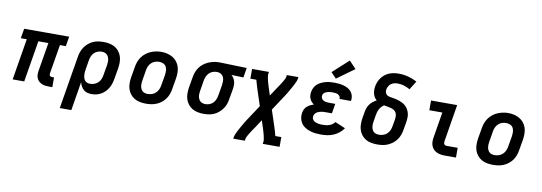

<svg xmlns="http://www.w3.org/2000/svg" viewBox="-68 -1272 5537 1962"><g transform="rotate(10 2700.0 -291.5)"><path d="M450 8Q430 8 411 5.5Q392 3 375 -4.5Q358 -12 344.5 -24.5Q331 -37 323.5 -53.5Q316 -70 315 -89.5Q314 -109 317 -129L367 -429H263L192 0H72L143 -429H81L98 -530H565L548 -429H487L437 -129Q436 -121 437 -114Q438 -107 442 -102Q446 -97 452.5 -95Q459 -93 467 -93H485V8Z M597 205 688 -343Q692 -370 701.5 -396Q711 -422 727 -445.5Q743 -469 765.5 -488Q788 -507 814 -518.5Q840 -530 867 -534Q894 -538 921 -538Q952 -538 982.5 -532Q1013 -526 1039 -511Q1065 -496 1083 -472.5Q1101 -449 1110 -420.5Q1119 -392 1119 -360Q1119 -328 1114 -297L1095 -187Q1091 -162 1083.5 -138Q1076 -114 1063 -91Q1050 -68 1031 -48.5Q1012 -29 989 -16Q966 -3 941 2.5Q916 8 891 8Q868 8 846 2Q824 -4 808 -18.5Q792 -33 781.5 -52.5Q771 -72 766 -94L717 205ZM859 -93Q880 -93 901.5 -100.5Q923 -108 940 -124Q957 -140 966 -161Q975 -182 978 -203L997 -313Q999 -328 999.5 -343Q1000 -358 997.5 -372Q995 -386 989 -398.5Q983 -411 972.5 -420Q962 -429 948 -433Q934 -437 919 -437Q898 -437 877 -429Q856 -421 840.5 -405Q825 -389 816.5 -368.5Q808 -348 805 -327L789 -230Q786 -214 785 -198.5Q784 -183 785.5 -168Q787 -153 791.5 -139Q796 -125 805.5 -114Q815 -103 829 -98Q843 -93 859 -93Z M1455 8Q1424 8 1393 2Q1362 -4 1336.5 -19Q1311 -34 1292.5 -57.5Q1274 -81 1265 -109.5Q1256 -138 1256 -169.5Q1256 -201 1261 -233L1280 -343Q1284 -370 1294 -397Q1304 -424 1321 -447.5Q1338 -471 1361.5 -489.5Q1385 -508 1411.5 -519Q1438 -530 1465.5 -535.5Q1493 -541 1521 -541Q1553 -541 1583 -533.5Q1613 -526 1638.5 -511Q1664 -496 1682.5 -472.5Q1701 -449 1710 -420.5Q1719 -392 1719 -360.5Q1719 -329 1714 -297L1695 -187Q1691 -160 1681.5 -133Q1672 -106 1655 -82.5Q1638 -59 1614.5 -40.5Q1591 -22 1564.5 -11Q1538 0 1510 4Q1482 8 1455 8ZM1457 -93Q1479 -93 1501 -100.5Q1523 -108 1539.5 -124Q1556 -140 1565.5 -161Q1575 -182 1578 -203L1597 -313Q1600 -336 1599.5 -358.5Q1599 -381 1589 -400Q1579 -419 1559 -428Q1539 -437 1516 -437Q1494 -437 1472.5 -429.5Q1451 -422 1434.5 -406Q1418 -390 1409 -369Q1400 -348 1397 -327L1379 -217Q1376 -202 1375.5 -187Q1375 -172 1377.5 -157.5Q1380 -143 1386.5 -130.5Q1393 -118 1403.5 -109Q1414 -100 1428 -96.5Q1442 -93 1457 -93Z M2054 8Q2023 8 1992.5 2Q1962 -4 1936.5 -19Q1911 -34 1892.5 -57.5Q1874 -81 1865 -109.5Q1856 -138 1856 -170Q1856 -202 1861 -233L1880 -343Q1884 -370 1894 -396Q1904 -422 1920.5 -445Q1937 -468 1960.5 -486Q1984 -504 2009.5 -515Q2035 -526 2062 -532Q2089 -538 2116 -538Q2120 -538 2124.5 -538Q2129 -538 2133 -538L2407 -530L2391 -429L2266 -433Q2280 -421 2289.5 -406Q2299 -391 2304 -373Q2309 -355 2309 -335.5Q2309 -316 2306 -297L2287 -187Q2283 -160 2274 -134Q2265 -108 2248.5 -84.5Q2232 -61 2209.5 -42Q2187 -23 2161 -11.5Q2135 0 2108 4Q2081 8 2054 8ZM2056 -93Q2077 -93 2098 -101Q2119 -109 2134.5 -125Q2150 -141 2158.5 -162Q2167 -183 2170 -203L2189 -313Q2192 -334 2192 -355Q2192 -376 2184.5 -394.5Q2177 -413 2160 -424.5Q2143 -436 2123 -437H2116Q2114 -437 2112.5 -437Q2111 -437 2109 -437Q2089 -437 2068 -428.5Q2047 -420 2032 -403.5Q2017 -387 2008.5 -367Q2000 -347 1997 -327L1979 -217Q1976 -202 1975.5 -187Q1975 -172 1977.5 -158Q1980 -144 1986 -131.5Q1992 -119 2002.5 -110Q2013 -101 2027 -97Q2041 -93 2056 -93Z M2397 205 2400 187Q2403 170 2410.5 153.5Q2418 137 2426 121Q2434 105 2443 89.5Q2452 74 2461 58Q2470 42 2479 26.5Q2488 11 2498 -4L2607 -169L2553 -333Q2546 -357 2538.5 -381Q2531 -405 2525 -429H2463V-530H2638L2635 -512Q2633 -499 2635 -486Q2637 -473 2639.5 -460.5Q2642 -448 2645 -436Q2648 -424 2651.5 -412Q2655 -400 2658.5 -388Q2662 -376 2666 -365L2689 -294L2744 -377Q2751 -388 2758.5 -398.5Q2766 -409 2773 -420Q2780 -431 2787 -442Q2794 -453 2800.5 -464.5Q2807 -476 2813 -487.5Q2819 -499 2821 -512L2824 -530H2944L2941 -512Q2938 -495 2930.5 -478.5Q2923 -462 2915 -446Q2907 -430 2898 -414.5Q2889 -399 2880 -383Q2871 -367 2862 -351.5Q2853 -336 2843 -321L2734 -156L2788 8Q2796 32 2803 56Q2810 80 2816 104H2878V205H2703L2706 187Q2708 174 2706 161Q2704 148 2701.5 135.5Q2699 123 2696 111Q2693 99 2689.5 87Q2686 75 2682.5 63Q2679 51 2675 40L2652 -31L2598 52Q2590 63 2582.5 73.5Q2575 84 2568 95Q2561 106 2554 117Q2547 128 2540.5 139.5Q2534 151 2528 162.5Q2522 174 2520 187L2517 205Z M3273 8Q3243 8 3214 5Q3185 2 3157.5 -7Q3130 -16 3106.5 -30.5Q3083 -45 3067 -67.5Q3051 -90 3045 -119Q3039 -148 3044 -177Q3047 -196 3055.5 -214Q3064 -232 3079 -245Q3094 -258 3112 -267Q3130 -276 3148 -282Q3134 -291 3122.5 -304Q3111 -317 3104 -333.5Q3097 -350 3096 -368.5Q3095 -387 3098 -405Q3102 -428 3113 -449.5Q3124 -471 3142 -486.5Q3160 -502 3182 -512Q3204 -522 3226 -528Q3248 -534 3270.5 -536Q3293 -538 3316 -538Q3341 -538 3365.5 -535.5Q3390 -533 3412.5 -526.5Q3435 -520 3456 -509Q3477 -498 3491.5 -480.5Q3506 -463 3513 -439.5Q3520 -416 3516 -391Q3515 -389 3514.5 -387Q3514 -385 3514 -383H3395Q3395 -384 3395.5 -384.5Q3396 -385 3396 -386Q3398 -400 3390 -411Q3382 -422 3370 -428Q3358 -434 3344 -435.5Q3330 -437 3316 -437Q3306 -437 3296 -436.5Q3286 -436 3276 -434Q3266 -432 3256.5 -429Q3247 -426 3238 -420.5Q3229 -415 3222.5 -406.5Q3216 -398 3215 -388Q3212 -372 3219 -358.5Q3226 -345 3239 -338Q3252 -331 3267 -328.5Q3282 -326 3298 -326H3362L3345 -225H3281Q3269 -225 3257 -224.5Q3245 -224 3233.5 -221.5Q3222 -219 3210 -215Q3198 -211 3188 -204Q3178 -197 3170.5 -186Q3163 -175 3162 -164Q3159 -151 3163.5 -138.5Q3168 -126 3177 -118Q3186 -110 3197.5 -105Q3209 -100 3221.5 -97.5Q3234 -95 3247 -94Q3260 -93 3273 -93Q3289 -93 3306 -95Q3323 -97 3339.5 -102.5Q3356 -108 3371 -118.5Q3386 -129 3396 -143L3503 -98Q3484 -70 3457 -48.5Q3430 -27 3399 -14Q3368 -1 3336 3.5Q3304 8 3273 8ZM3323 -581 3268 -639 3432 -788 3504 -712Z M3856 8Q3825 8 3794 2.5Q3763 -3 3737 -18Q3711 -33 3692.5 -56.5Q3674 -80 3665 -109Q3656 -138 3656 -169.5Q3656 -201 3661 -233L3673 -302Q3676 -322 3684 -342Q3692 -362 3705 -379.5Q3718 -397 3735.5 -410.5Q3753 -424 3773 -434Q3759 -446 3749.5 -461.5Q3740 -477 3735 -495Q3730 -513 3729.5 -532.5Q3729 -552 3732 -571Q3736 -596 3745.5 -619.5Q3755 -643 3770.5 -664Q3786 -685 3806.5 -701Q3827 -717 3851.5 -726.5Q3876 -736 3900 -739.5Q3924 -743 3949 -743Q4000 -743 4048 -730Q4096 -717 4139 -694L4083 -605Q4054 -622 4022 -632Q3990 -642 3955 -642Q3944 -642 3932 -640.5Q3920 -639 3908.5 -634.5Q3897 -630 3887 -623Q3877 -616 3869.5 -606Q3862 -596 3857 -585Q3852 -574 3850 -562Q3847 -545 3852.5 -528.5Q3858 -512 3871.5 -503.5Q3885 -495 3902.5 -492.5Q3920 -490 3936.5 -487Q3953 -484 3969 -480Q3985 -476 4001 -470.5Q4017 -465 4031.5 -457.5Q4046 -450 4058.5 -440Q4071 -430 4081 -417Q4091 -404 4098 -389.5Q4105 -375 4109 -358.5Q4113 -342 4113.5 -325Q4114 -308 4112 -290.5Q4110 -273 4107 -256L4095 -187Q4091 -160 4081.5 -133.5Q4072 -107 4055 -83Q4038 -59 4014.5 -41Q3991 -23 3965 -11.5Q3939 0 3911 4Q3883 8 3856 8ZM3856 -93Q3878 -93 3900 -100Q3922 -107 3939 -123Q3956 -139 3965.5 -160.5Q3975 -182 3978 -203L3990 -272Q3993 -291 3992.5 -310Q3992 -329 3984 -344.5Q3976 -360 3961 -369.5Q3946 -379 3928.5 -383.5Q3911 -388 3892.5 -391Q3874 -394 3856 -398Q3842 -389 3830 -376Q3818 -363 3810 -348Q3802 -333 3797.5 -317.5Q3793 -302 3790 -285L3779 -217Q3776 -202 3775.5 -187Q3775 -172 3777.5 -158Q3780 -144 3786 -131Q3792 -118 3802.5 -109.5Q3813 -101 3827.5 -97Q3842 -93 3856 -93Z M4557 0Q4535 0 4513 -3.5Q4491 -7 4471.5 -16Q4452 -25 4437.5 -40.5Q4423 -56 4415.5 -76Q4408 -96 4407.5 -118.5Q4407 -141 4411 -163L4455 -429H4320V-530H4591L4528 -146Q4527 -138 4527 -130Q4527 -122 4530.5 -115Q4534 -108 4541.5 -104.5Q4549 -101 4557 -101H4672V0Z M5055 8Q5024 8 4993 2Q4962 -4 4936.5 -19Q4911 -34 4892.5 -57.5Q4874 -81 4865 -109.5Q4856 -138 4856 -169.5Q4856 -201 4861 -233L4880 -343Q4884 -370 4894 -397Q4904 -424 4921 -447.5Q4938 -471 4961.5 -489.5Q4985 -508 5011.5 -519Q5038 -530 5065.5 -535.5Q5093 -541 5121 -541Q5153 -541 5183 -533.5Q5213 -526 5238.5 -511Q5264 -496 5282.5 -472.5Q5301 -449 5310 -420.5Q5319 -392 5319 -360.5Q5319 -329 5314 -297L5295 -187Q5291 -160 5281.5 -133Q5272 -106 5255 -82.5Q5238 -59 5214.5 -40.5Q5191 -22 5164.5 -11Q5138 0 5110 4Q5082 8 5055 8ZM5057 -93Q5079 -93 5101 -100.5Q5123 -108 5139.5 -124Q5156 -140 5165.5 -161Q5175 -182 5178 -203L5197 -313Q5200 -336 5199.5 -358.5Q5199 -381 5189 -400Q5179 -419 5159 -428Q5139 -437 5116 -437Q5094 -437 5072.5 -429.5Q5051 -422 5034.5 -406Q5018 -390 5009 -369Q5000 -348 4997 -327L4979 -217Q4976 -202 4975.5 -187Q4975 -172 4977.5 -157.5Q4980 -143 4986.5 -130.5Q4993 -118 5003.5 -109Q5014 -100 5028 -96.5Q5042 -93 5057 -93Z"/></g></svg>

Font: Iosevka Curly Slab Extended
Style: Bold Italic
Weight: 700
Width: 7
Italic angle: -9°
Monospace: yes
Designer: Belleve Invis
Foundry: Belleve Invis
Version: Version 11.0.0; ttfautohint (v1.8.3)